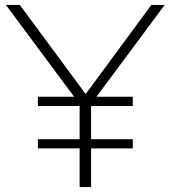

<svg xmlns="http://www.w3.org/2000/svg" viewBox="-20 -760 693 780"><path d="M134 -157V-194.5H303.5V-329.5H134V-367H281L4 -740H60.5L328 -378L595 -740H649L372 -367H519.5V-329.5H350V-194.5H519.5V-157H350V0H303.5V-157Z"/></svg>

Font: Encode Sans Expanded Expanded ExtraLight
Style: Regular
Weight: 200
Width: 7
Designer: Multiple Designers
Foundry: Impallari Type
Version: Version 3.000; ttfautohint (v1.8.3) -l 8 -r 50 -G 200 -x 14 